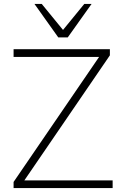

<svg xmlns="http://www.w3.org/2000/svg" viewBox="-20 -955 615 975"><path d="M49 0V-31L499 -689V-666H49V-705H538V-674L88 -16V-39H552V0ZM276 -765 155 -935H192L300 -803L408 -935H445L324 -765Z"/></svg>

Font: Nunito Sans 12pt ExtraLight 12pt ExtraLight
Style: Regular
Weight: 250
Version: Version 3.101;gftools[0.9.27]